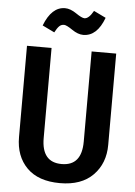

<svg xmlns="http://www.w3.org/2000/svg" viewBox="-61 -952 711 1012"><g transform="rotate(5 295.0 -445.5)"><path d="M349 -774Q321 -774 289 -796Q257 -818 244 -818Q229 -818 218.5 -807.5Q208 -797 196 -774L132 -805Q171 -906 242 -906Q270 -906 302 -884Q334 -862 348 -862Q371 -862 395 -905L459 -874Q422 -774 349 -774ZM531 -691V-208Q531 -110 469.5 -47.5Q408 15 295 15Q180 15 119.5 -46Q59 -107 59 -208V-691H189V-214Q189 -86 295 -86Q401 -86 401 -214V-691Z"/></g></svg>

Font: Fira Sans Condensed Medium
Style: Regular
Weight: 500
Width: 3
Designer: Carrois Corporate & Edenspiekermann AG
Foundry: Carrois Corporate GbR & Edenspiekermann AG
Version: Version 4.203;PS 004.203;hotconv 1.0.88;makeotf.lib2.5.64775